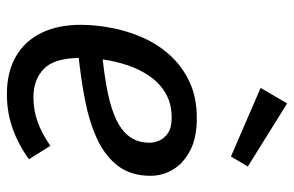

<svg xmlns="http://www.w3.org/2000/svg" viewBox="-168 -673 853 557"><g transform="rotate(90 258.5 -394.5)"><path d="M323 -539Q379 -539 416 -520Q453 -501 471.5 -470.5Q490 -440 490 -405Q490 -348 461.5 -310.5Q433 -273 383.5 -250Q334 -227 269.5 -214.5Q205 -202 134 -195L143 -265Q202 -271 248.5 -280.5Q295 -290 327.5 -305.5Q360 -321 377 -344.5Q394 -368 394 -402Q394 -415 388 -429.5Q382 -444 366.5 -455Q351 -466 322 -466Q281 -466 251.5 -449Q222 -432 202 -403.5Q182 -375 170 -340Q158 -305 153 -269.5Q148 -234 148 -202Q148 -126 179.5 -95.5Q211 -65 262 -65Q299 -65 333 -77Q367 -89 403 -114L442 -52Q399 -21 352.5 -4.5Q306 12 253 12Q189 12 144 -14Q99 -40 75.5 -88Q52 -136 52 -202Q52 -245 61 -292Q70 -339 89.5 -383Q109 -427 141 -462Q173 -497 218 -518Q263 -539 323 -539ZM235 -724 280 -801 463 -687 434 -638Z"/></g></svg>

Font: Fira Sans Variable
Style: Italic
Weight: 397
Italic angle: -8°
Designer: Carrois Corporate & Edenspiekermann AG
Foundry: Carrois Corporate GbR & Edenspiekermann AG
Version: Version 4.202